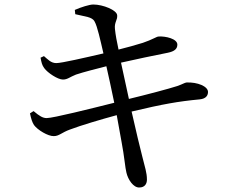

<svg xmlns="http://www.w3.org/2000/svg" viewBox="-20 -787 1040 852"><path d="M314 -724C357 -713 389 -713 400 -691C412 -670 425 -610 439 -550C357 -531 253 -507 230 -507C206 -507 193 -523 175 -538L160 -531C164 -510 166 -499 176 -485C192 -463 237 -434 259 -434C280 -434 289 -445 317 -456C353 -468 402 -480 452 -493C461 -454 474 -394 487 -331C383 -305 216 -263 187 -263C170 -263 155 -272 129 -294L113 -284C118 -260 123 -244 131 -232C146 -211 193 -182 219 -183C242 -183 254 -199 290 -212C340 -231 428 -257 498 -276C506 -231 514 -188 520 -154C531 -98 536 -38 541 -21C548 10 572 46 598 45C623 45 632 28 632 10C632 -21 623 -45 611 -94C601 -132 584 -204 564 -292C703 -325 770 -337 866 -346C896 -349 903 -365 903 -379C903 -404 856 -423 808 -421C799 -420 792 -414 766 -405C729 -393 631 -367 552 -348C541 -398 529 -453 517 -509C578 -523 669 -542 725 -553C754 -559 767 -570 767 -589C767 -615 715 -627 684 -625C675 -625 656 -611 614 -597C582 -587 546 -577 506 -567C498 -605 493 -630 490 -659C487 -689 502 -698 500 -719C499 -742 437 -767 394 -767C377 -767 339 -755 312 -743Z"/></svg>

Font: Noto Serif SC Medium
Style: Regular
Weight: 500
Designer: Ryoko NISHIZUKA 西塚涼子 (kana & ideographs); Frank Grießhammer (Latin, Greek & Cyrillic); Wenlong ZHANG 张文龙 (bopomofo); San
Foundry: Adobe Systems Incorporated
Version: Version 1.001;PS 1.001;hotconv 16.6.54;makeotf.lib2.5.65590